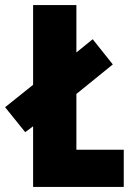

<svg xmlns="http://www.w3.org/2000/svg" viewBox="-47 -734 520 754"><path d="M83 0V-238L52 -215L-27 -313L83 -401V-714H253V-528L317 -580L396 -481L253 -365V-146H439V0Z"/></svg>

Font: Noto Sans Gurmukhi ExtraCondensed Black
Style: Regular
Weight: 900
Width: 2
Designer: Jelle Bosma - Monotype Design Team
Foundry: Monotype Imaging Inc.
Version: Version 2.004; ttfautohint (v1.8.4.7-5d5b)